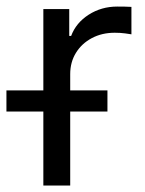

<svg xmlns="http://www.w3.org/2000/svg" viewBox="-57 -574 449 594"><path d="M77.1 0V-545.9H157.2V-462.9H163.1Q178.2 -503.4 217.5 -528.6Q256.8 -553.7 305.7 -553.7Q314.9 -553.7 328.6 -553.5Q342.3 -553.2 349.6 -552.7V-467.8Q345.2 -468.8 330.1 -470.7Q314.9 -472.7 297.9 -472.7Q258.3 -472.7 227.1 -456.1Q195.8 -439.5 178 -410.6Q160.2 -381.8 160.2 -344.7V0ZM-37.1 -229V-294.4H275.4V-229Z"/></svg>

Font: GitLab Sans
Style: Regular
Weight: 400
Designer: Rasmus Andersson
Foundry: Modifications by GitLab B.V., manufactured by rsms
Version: Version 4.000;git-c8fb6b7